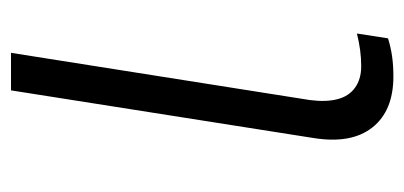

<svg xmlns="http://www.w3.org/2000/svg" viewBox="-218 -528 753 358"><g transform="rotate(-90 159.0 -348.5)"><path d="M196 8Q132 8 101 -31Q70 -70 81 -140L170 -705H240L152 -148Q148 -118 153.5 -96.5Q159 -75 175 -63.5Q191 -52 215 -52Q230 -52 245 -54Q260 -56 276 -60L267 -2Q251 3 234 5.5Q217 8 196 8Z"/></g></svg>

Font: Nunito Sans 7pt Light
Style: Italic
Weight: 300
Italic angle: -9°
Designer: Vernon Adams
Foundry: Vernon Adams
Version: Version 3.101;gftools[0.9.27]